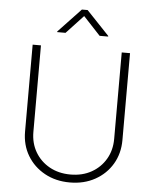

<svg xmlns="http://www.w3.org/2000/svg" viewBox="-62 -996 851 1058"><g transform="rotate(5 363.5 -466.5)"><path d="M363.8 11.2Q285.6 11.2 224.6 -22.5Q163.6 -56.2 128.9 -114.3Q94.2 -172.4 94.2 -246.6V-727.5H140.1V-249Q140.1 -186.5 168.7 -137.7Q197.3 -88.9 247.8 -60.8Q298.3 -32.7 363.8 -32.7Q429.7 -32.7 479.7 -60.8Q529.8 -88.9 558.3 -137.7Q586.9 -186.5 586.9 -249V-727.5H632.8V-246.6Q632.8 -172.4 598.4 -114.3Q564 -56.2 503.2 -22.5Q442.4 11.2 363.8 11.2ZM269 -808.1H222.7V-811.5L347.7 -943.8H379.4L504.9 -811.5V-808.1H457.5L363.3 -909.2Z"/></g></svg>

Font: Inter ExtraLight
Style: Regular
Weight: 250
Designer: Rasmus Andersson
Foundry: rsms
Version: Version 4.001;git-66647c0bb